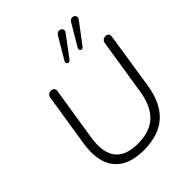

<svg xmlns="http://www.w3.org/2000/svg" viewBox="-246 -1059 1217 1217"><g transform="rotate(-45 362.0 -450.5)"><path d="M333 8C514 8 612 -83 641 -265L699 -641C703 -664 693 -676 674 -676C654 -676 642 -666 639 -647L580 -272C555 -115 475 -48 335 -48C192 -48 130 -127 155 -286L211 -641C215 -664 205 -676 185 -676C165 -676 153 -666 150 -647L94 -292C63 -92 156 8 333 8ZM406 -731 509 -869C534 -901 484 -928 463 -892L378 -748C367 -728 391 -712 406 -731ZM523 -731 626 -868C652 -901 603 -928 582 -893L496 -748C485 -729 509 -712 523 -731Z"/></g></svg>

Font: SN Pro Light
Style: Italic
Weight: 300
Italic angle: -8.99998°
Designer: Tobias Whetton
Foundry: Supernotes
Version: Version 1.001;Glyphs 3.2 (3249)